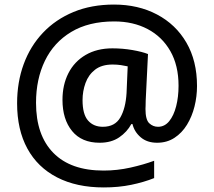

<svg xmlns="http://www.w3.org/2000/svg" viewBox="-20 -736 939 842"><path d="M844 -359Q844 -313 833 -269Q822 -225 800 -189Q778 -153 745 -131.5Q712 -110 669 -110Q625 -110 597 -134Q569 -158 561 -192H556Q537 -157 502.5 -133.5Q468 -110 417 -110Q338 -110 296 -161.5Q254 -213 254 -298Q254 -364 280 -415Q306 -466 355.5 -495Q405 -524 473 -524Q518 -524 561 -516.5Q604 -509 629 -499L619 -296Q619 -280 618.5 -271.5Q618 -263 618 -258Q618 -211 634.5 -195.5Q651 -180 673 -180Q702 -180 722 -204.5Q742 -229 752.5 -270Q763 -311 763 -360Q763 -449 727 -512Q691 -575 627.5 -608.5Q564 -642 481 -642Q369 -642 292.5 -596Q216 -550 177 -469.5Q138 -389 138 -285Q138 -143 214 -65.5Q290 12 434 12Q494 12 552 -1Q610 -14 656 -31V45Q611 63 555.5 74.5Q500 86 435 86Q316 86 230.5 42Q145 -2 100 -84.5Q55 -167 55 -283Q55 -376 84 -455Q113 -534 168.5 -592.5Q224 -651 302.5 -683.5Q381 -716 480 -716Q586 -716 668.5 -672.5Q751 -629 797.5 -549Q844 -469 844 -359ZM342 -297Q342 -235 366 -207.5Q390 -180 431 -180Q484 -180 507.5 -220.5Q531 -261 535 -328L540 -445Q527 -448 510 -450.5Q493 -453 474 -453Q426 -453 397 -430.5Q368 -408 355 -372Q342 -336 342 -297Z"/></svg>

Font: Noto Sans Meetei Mayek Medium
Style: Regular
Weight: 500
Designer: Monotype Design Team and Neelakash Kshetrimayum
Foundry: Monotype Imaging Inc.
Version: Version 2.002; ttfautohint (v1.8.4.7-5d5b)